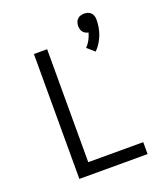

<svg xmlns="http://www.w3.org/2000/svg" viewBox="-142 -871 833 968"><g transform="rotate(-20 275.0 -387.5)"><path d="M413 -575 374 -609Q388 -623 397.5 -641Q407 -659 412 -678Q404 -679 396 -683.5Q388 -688 383 -694.5Q378 -701 376 -709.5Q374 -718 374 -726Q374 -736 377 -745.5Q380 -755 387 -762Q394 -769 403.5 -772Q413 -775 423 -775Q433 -775 442.5 -772Q452 -769 459 -762Q466 -755 469 -745.5Q472 -736 472 -726Q472 -705 468.5 -684.5Q465 -664 457.5 -644.5Q450 -625 439 -607.5Q428 -590 413 -575ZM116 0V-670H187V-64H482V0Z"/></g></svg>

Font: Lode
Style: Regular
Weight: 400
Monospace: yes
Designer: Belleve Invis
Foundry: Belleve Invis
Version: Version 29.2.0; ttfautohint (v1.8.3)